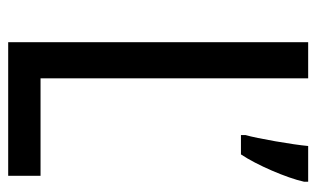

<svg xmlns="http://www.w3.org/2000/svg" viewBox="-168 -586 754 457"><g transform="rotate(90 208.5 -357.0)"><path d="M80 0H398V-77H166V-714H80ZM412 -704V-714H327C324 -679 309 -592 301 -565V-554H347C372 -591 403 -663 412 -704Z"/></g></svg>

Font: Noto Sans Khmer Condensed
Style: Regular
Weight: 400
Width: 3
Designer: Danh Hong and the Monotype Design Team
Foundry: Monotype Imaging Inc.
Version: Version 2.004